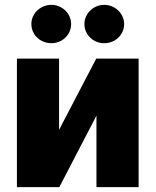

<svg xmlns="http://www.w3.org/2000/svg" viewBox="-20 -772 642 792"><path d="M377 -530.3H551.8V0H377.9V-294.9L224.6 0H49.8V-530.3H223.6V-236.3ZM109.4 -672.9Q109.4 -694.3 120.4 -712.4Q131.3 -730.5 150.4 -741.2Q169.4 -752 192.4 -752Q213.9 -752 232.7 -741.2Q251.5 -730.5 262.5 -712.2Q273.4 -693.8 273.4 -672.9Q273.4 -651.4 262.5 -633.1Q251.5 -614.7 232.7 -604.2Q213.9 -593.8 192.4 -593.8Q169.4 -593.8 150.4 -604.2Q131.3 -614.7 120.4 -633.1Q109.4 -651.4 109.4 -672.9ZM328.1 -672.9Q328.1 -693.8 339.1 -712.2Q350.1 -730.5 368.9 -741.2Q387.7 -752 410.2 -752Q432.1 -752 450.9 -741.2Q469.7 -730.5 481 -712.2Q492.2 -693.8 492.2 -672.9Q492.2 -651.4 481.2 -633.1Q470.2 -614.7 451.2 -604.2Q432.1 -593.8 410.2 -593.8Q387.7 -593.8 368.9 -604.2Q350.1 -614.7 339.1 -633.1Q328.1 -651.4 328.1 -672.9Z"/></svg>

Font: Pretendard Std Black
Style: Regular
Weight: 900
Designer: Base glyphs from Inter by Rasmus Andersson; Hangeul glyphs from Noto Sans CJK(Source Han Sans) by Jang Soo-young and Kan
Foundry: Kil Hyung-jin
Version: Version 1.309